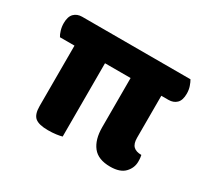

<svg xmlns="http://www.w3.org/2000/svg" viewBox="-105 -642 876 812"><g transform="rotate(30 333.0 -236.0)"><path d="M33 -419Q33 -451 48 -466Q63 -481 87 -481H616Q622 -471 627.5 -455Q633 -439 633 -420Q633 -388 618 -373.5Q603 -359 579 -359H544V-154Q544 -125 557 -112.5Q570 -100 596 -100Q597 -95 598 -88.5Q599 -82 599 -69Q599 -38 576.5 -14.5Q554 9 506 9Q447 9 420.5 -25Q394 -59 394 -119V-359H269V-1Q259 2 241 4.5Q223 7 201 7Q157 7 138.5 -8Q120 -23 120 -64V-359H49Q43 -368 38 -384.5Q33 -401 33 -419Z"/></g></svg>

Font: Baloo Tammudu 2
Style: Bold
Weight: 700
Designer: Maithili Shingre, Omkar Shende and Ek Type
Foundry: Ek Type
Version: Version 1.640;hotconv 1.0.111;makeotfexe 2.5.65597; ttfautoh